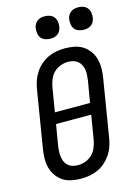

<svg xmlns="http://www.w3.org/2000/svg" viewBox="-140 -1026 789 1108"><g transform="rotate(-15 254.5 -472.0)"><path d="M204 8Q175 8 147 2.5Q119 -3 96.5 -17.5Q74 -32 58 -54.5Q42 -77 35 -103.5Q28 -130 28.5 -159Q29 -188 34 -217L90 -559Q94 -584 103 -608.5Q112 -633 126.5 -655Q141 -677 161.5 -694.5Q182 -712 205.5 -723Q229 -734 254.5 -738.5Q280 -743 305 -743Q334 -743 362 -737.5Q390 -732 412.5 -717.5Q435 -703 451 -680.5Q467 -658 474 -631.5Q481 -605 480.5 -576Q480 -547 475 -518L419 -176Q415 -151 406.5 -126.5Q398 -102 383 -80Q368 -58 348 -40.5Q328 -23 304 -12Q280 -1 254.5 3.5Q229 8 204 8ZM155 -401H365L387 -531Q389 -547 390 -563Q391 -579 388.5 -594Q386 -609 379 -622.5Q372 -636 360.5 -645.5Q349 -655 334 -659Q319 -663 303 -663Q281 -663 258.5 -655Q236 -647 218.5 -630Q201 -613 192 -590.5Q183 -568 179 -546ZM206 -72Q228 -72 250.5 -80Q273 -88 290.5 -105Q308 -122 317 -144.5Q326 -167 330 -189L354 -334H144L122 -204Q120 -188 119.5 -172Q119 -156 121.5 -141Q124 -126 130.5 -112.5Q137 -99 148.5 -89.5Q160 -80 175 -76Q190 -72 206 -72ZM441 -818Q425 -818 409.5 -823.5Q394 -829 385 -841Q376 -853 374 -869Q372 -885 374 -901Q376 -912 382 -922.5Q388 -933 397.5 -940Q407 -947 418.5 -949.5Q430 -952 441 -952Q457 -952 472 -946.5Q487 -941 496 -929Q505 -917 507.5 -901Q510 -885 507 -869Q505 -858 499.5 -847.5Q494 -837 484 -830Q474 -823 463 -820.5Q452 -818 441 -818ZM241 -818Q225 -818 209.5 -823.5Q194 -829 185 -841Q176 -853 174 -869Q172 -885 174 -901Q176 -912 182 -922.5Q188 -933 197.5 -940Q207 -947 218.5 -949.5Q230 -952 241 -952Q257 -952 272 -946.5Q287 -941 296 -929Q305 -917 307.5 -901Q310 -885 307 -869Q305 -858 299.5 -847.5Q294 -837 284 -830Q274 -823 263 -820.5Q252 -818 241 -818Z"/></g></svg>

Font: Iosevka Curly Medium
Style: Italic
Weight: 500
Italic angle: -9°
Monospace: yes
Designer: Belleve Invis
Foundry: Belleve Invis
Version: Version 22.1.2; ttfautohint (v1.8.4)